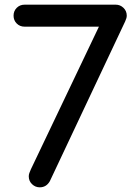

<svg xmlns="http://www.w3.org/2000/svg" viewBox="-20 -801 594 821"><path d="M150 0Q131 0 117 -13.5Q103 -27 103 -47Q103 -54 105.5 -61Q108 -68 112 -77L403 -687H85Q65 -687 51.5 -700.5Q38 -714 38 -734Q38 -754 51.5 -767.5Q65 -781 85 -781H475Q494 -781 508 -767.5Q522 -754 522 -734Q522 -728 520 -722Q518 -716 515 -709L193 -26Q178 0 150 0Z"/></svg>

Font: Comfortaa SemiBold
Style: Regular
Weight: 600
Designer: Johan Aakerlund
Foundry: Johan Aakerlund
Version: Version 3.104; ttfautohint (v1.8.1.43-b0c9)